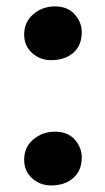

<svg xmlns="http://www.w3.org/2000/svg" viewBox="-20 -571 329 600"><path d="M140 -383Q105 -383 80.2 -405.5Q55.5 -428 55.5 -463Q55.5 -502 84 -526.5Q112.5 -551 151.5 -551Q191.5 -551 213.5 -526.2Q235.5 -501.5 235.5 -470.5Q235.5 -429 209 -406Q182.5 -383 140 -383ZM140 8.5Q105 8.5 80.2 -14Q55.5 -36.5 55.5 -72Q55.5 -111 84 -135.2Q112.5 -159.5 151.5 -159.5Q191.5 -159.5 213.5 -135Q235.5 -110.5 235.5 -79Q235.5 -38 209 -14.8Q182.5 8.5 140 8.5Z"/></svg>

Font: Merriweather 20pt ExtraBold
Style: Regular
Weight: 800
Version: Version 2.100